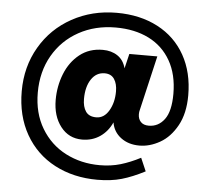

<svg xmlns="http://www.w3.org/2000/svg" viewBox="-57 -744 1056 977"><g transform="rotate(5 471.0 -255.5)"><path d="M725 -480 660 -201Q657 -191 657 -179Q657 -155 671 -140Q685 -125 712 -125Q761 -125 792 -166.5Q823 -208 823 -297Q823 -396 783 -466Q743 -536 671 -572Q599 -608 502 -608Q397 -608 313.5 -562Q230 -516 182.5 -433.5Q135 -351 135 -244Q135 -139 181.5 -61.5Q228 16 306.5 56.5Q385 97 481 97Q538 97 587 82.5Q636 68 688 41L717 108Q653 141 599 156.5Q545 172 475 172Q353 172 257 121.5Q161 71 107 -23.5Q53 -118 53 -244Q53 -369 111.5 -469.5Q170 -570 272.5 -626.5Q375 -683 500 -683Q620 -683 710.5 -635.5Q801 -588 850 -500.5Q899 -413 899 -296Q899 -204 864.5 -141.5Q830 -79 778 -49.5Q726 -20 673 -20Q617 -20 578.5 -49Q540 -78 532 -126Q511 -79 471.5 -52Q432 -25 380 -25Q312 -25 270.5 -78.5Q229 -132 229 -215Q229 -285 254 -348Q279 -411 328 -450Q377 -489 446 -489Q490 -489 521.5 -468Q553 -447 564 -405L582 -480ZM531 -284Q531 -323 515 -347Q499 -371 466 -371Q423 -371 397.5 -332.5Q372 -294 372 -232Q372 -192 388.5 -168Q405 -144 442 -144Q482 -144 506.5 -185.5Q531 -227 531 -284Z"/></g></svg>

Font: CBA Beacon Sans Extra Bold
Style: Italic
Weight: 800
Italic angle: -13°
Designer: Wei Huang
Foundry: Wei Huang
Version: Version 1.002